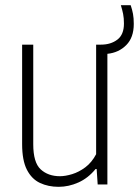

<svg xmlns="http://www.w3.org/2000/svg" viewBox="-20 -713 537 742"><path d="M206.5 9Q166.5 9 134.5 -6Q102.5 -21 84 -57Q65.5 -93 65.5 -156V-540.5H108.5V-155.5Q108.5 -85 137.2 -58.5Q166 -32 211.5 -32Q232.5 -32 258.8 -40Q285 -48 309.8 -66.5Q334.5 -85 351.5 -117V-540.5H370.5Q408 -540.5 433.5 -559.8Q459 -579 459 -622Q459 -643 455.8 -659.2Q452.5 -675.5 447 -693H485Q491 -675.5 494 -659.2Q497 -643 497 -620.5Q497 -568 468 -538.8Q439 -509.5 395 -505V0H357.5L353.5 -60H349.5Q320.5 -24.5 283 -7.8Q245.5 9 206.5 9Z"/></svg>

Font: Encode Sans Condensed ExtraLight
Style: Regular
Weight: 200
Width: 3
Designer: Multiple Designers
Foundry: Impallari Type
Version: Version 3.000; ttfautohint (v1.8.3) -l 8 -r 50 -G 200 -x 14 